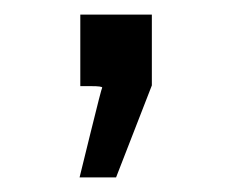

<svg xmlns="http://www.w3.org/2000/svg" viewBox="-20 -714 318 263"><path d="M90 -596V-694H188V-597L139 -471H89L104 -532Q119 -593 120 -594Q120 -596 105 -596Z"/></svg>

Font: MathJax_SansSerif
Style: Regular
Weight: 400
Version: Version 1.1